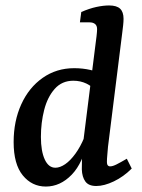

<svg xmlns="http://www.w3.org/2000/svg" viewBox="-20 -675 519 704"><path d="M333 7Q305 7 293 -9.5Q281 -26 280 -54Q280 -68 280.5 -87Q281 -106 282 -129L330 -511Q332 -525 334 -542.5Q336 -560 336 -568Q336 -581 328.5 -587Q321 -593 309 -593H273L278 -631Q308 -644 333.5 -649.5Q359 -655 380 -655Q408 -655 420.5 -643Q433 -631 433 -606Q433 -596 431.5 -582Q430 -568 428 -553L376 -137Q375 -123 373.5 -107.5Q372 -92 372 -81Q372 -65 384 -65Q393 -65 407 -72Q421 -79 445 -93L463 -57Q433 -27 397.5 -10Q362 7 333 7ZM148 9Q97 9 63.5 -32Q30 -73 30 -154Q30 -231 58 -292.5Q86 -354 136.5 -389.5Q187 -425 252 -425Q283 -425 311.5 -418.5Q340 -412 363 -402L338 -335Q319 -358 297 -368.5Q275 -379 249 -379Q207 -379 180.5 -349Q154 -319 142 -272Q130 -225 130 -173Q130 -121 144 -90.5Q158 -60 183 -60Q200 -60 219 -73Q238 -86 256.5 -111.5Q275 -137 289 -171L302 -164Q285 -78 243 -34.5Q201 9 148 9Z"/></svg>

Font: Yrsa Medium
Style: Italic
Weight: 500
Italic angle: -7.10001°
Designer: Anna Giedrys (Yrsa+Rasa design), David Brezina (Yrsa art-direction, Rasa art-direction, design)
Foundry: Rosetta Type Foundry
Version: Version 2.004